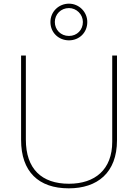

<svg xmlns="http://www.w3.org/2000/svg" viewBox="-20 -1017 752 1047"><path d="M356 -797C411 -797 456 -838 456 -897C456 -952 411 -997 356 -997C301 -997 255 -954 255 -897C255 -837 302 -797 356 -797ZM356 -821C311 -821 279 -855 279 -897C279 -939 312 -973 356 -973C397 -973 432 -939 432 -897C432 -855 401 -821 356 -821ZM618 -252V-714H592V-244C592 -92 498 -15 356 -15C207 -15 121 -96 121 -256V-714H95V-254C95 -81 190 10 355 10C510 10 618 -74 618 -252Z"/></svg>

Font: Noto Sans Arabic Thin
Style: Regular
Weight: 100
Designer: Monotype Design Team, Nadine Chahine, Nizar Qandah and Khaled Hosny
Foundry: Monotype Imaging Inc.
Version: Version 2.012